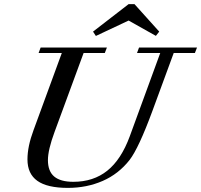

<svg xmlns="http://www.w3.org/2000/svg" viewBox="-20 -892 969 925"><path d="M747.1 -739.7 731 -719.2 599.6 -793 441.9 -718.8 428.2 -739.7 599.6 -872.1H627.9ZM307.1 13.2Q207.5 13.2 159.9 -20.8Q112.3 -54.7 112.3 -124Q112.3 -186.5 141.6 -265.1L277.8 -636.7H166L175.8 -663.1H495.1L484.9 -636.7H382.8L242.7 -255.9Q210.9 -169.9 210.9 -120.6Q210.9 -66.9 241.2 -41.5Q271.5 -16.1 333 -16.1Q430.2 -16.1 497.1 -69.8Q564 -123.5 605 -234.9L752 -636.7H640.1L649.9 -663.1H929.2L918.9 -636.7H816.9L714.4 -357.9Q648.4 -178.7 604.5 -121.6Q551.3 -53.7 474.6 -20.3Q397.9 13.2 307.1 13.2Z"/></svg>

Font: Elstob Medium
Style: Italic
Weight: 500
Italic angle: -20°
Designer: Peter S. Baker
Version: Version 1.015